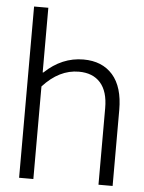

<svg xmlns="http://www.w3.org/2000/svg" viewBox="-52 -752 594 793"><g transform="rotate(5 245.5 -355.0)"><path d="M57.1 0V-710H116.2V-441.9H119.1Q190.4 -509.8 279.8 -509.8Q357.4 -509.8 401.1 -460.2Q444.8 -410.6 444.8 -314.9V0H386.2V-317.9Q386.2 -386.7 354.7 -422.4Q323.2 -458 265.1 -458Q183.6 -458 116.2 -383.8V0Z"/></g></svg>

Font: LT Hoop Light
Style: Regular
Weight: 300
Designer: Daniel Lyons
Foundry: LyonsType
Version: Version 1.000